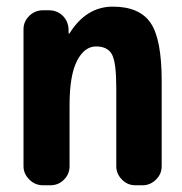

<svg xmlns="http://www.w3.org/2000/svg" viewBox="-20 -550 540 570"><path d="M460 -309.6V-56.6Q460 -33.2 442.9 -16.6Q425.8 0 403.3 0H381.8Q358.4 0 341.8 -17.1Q325.2 -34.2 325.2 -56.6V-290Q325.2 -364.3 312.5 -388.2Q299.8 -412.1 265.1 -412.1Q230.5 -412.1 208.5 -369.1Q186.5 -326.2 186.5 -237.3V-56.6Q186.5 -33.2 169.9 -16.6Q153.3 0 129.9 0H107.4Q84 0 66.9 -17.1Q49.8 -34.2 49.8 -56.6V-462.9Q49.8 -486.3 66.9 -502.9Q84 -519.5 107.4 -519.5H125Q149.4 -519.5 166 -503.4Q182.6 -487.3 183.6 -462.9V-451.2Q183.6 -450.2 184.6 -450.2Q186.5 -450.2 186.5 -451.2Q236.3 -530.3 314.9 -530.3Q393.6 -530.3 426.8 -482.4Q460 -434.6 460 -309.6Z"/></svg>

Font: Rounded Mgen+ 2m bold
Style: Bold
Weight: 700
Designer: [Source Han Sans]
Ryoko NISHIZUKA  (kana & ideographs); Paul D. Hunt (Latin, Greek & Cyrillic); Wenlong ZHANG  (bopomofo
Version: Version 1.059.20150602